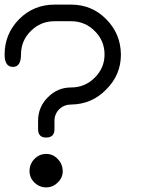

<svg xmlns="http://www.w3.org/2000/svg" viewBox="-20 -812 665 832"><path d="M180 -145C160.7 -145 143.7 -137.7 129 -123C115 -108.3 108 -91 108 -71C108 -51.7 115 -35 129 -21C143.7 -7 160.7 0 180 0C199.3 0 216 -7 230 -21C244.7 -35 252 -51.7 252 -71C251.3 -91.7 244 -109 230 -123C216.7 -137.7 200 -145 180 -145ZM216 -792C156 -792 105 -771 63 -729C21 -686.3 0 -635.3 0 -576C0 -540 12 -522 36 -522C59.3 -522 71 -540 71 -576C71 -616 85.3 -650 114 -678C142 -706 176 -720 216 -720H288C328 -720 362 -706 390 -678C418.7 -650 433 -616 433 -576C433 -536.7 418.7 -503 390 -475C362 -447 328 -433 288 -433C248.7 -433 215 -418.7 187 -390C159 -362 145 -328 145 -288V-252C145 -228 156.7 -216 180 -216C204 -216 216 -228 216 -252V-288C216 -308 223 -325 237 -339C251 -352.3 268 -359 288 -359C348 -359.7 398.7 -381.3 440 -424C482.7 -466 504 -516.7 504 -576C503.3 -636 482 -687 440 -729C398.7 -771 348 -792 288 -792Z"/></svg>

Font: Semi-Coder
Style: Regular
Weight: 400
Version: 0.1000